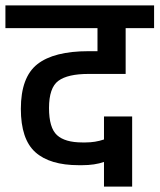

<svg xmlns="http://www.w3.org/2000/svg" viewBox="-30 -674 589 709"><path d="M297 -401Q220 -401 185.5 -375.5Q151 -350 151 -275Q151 -202 180.5 -175Q210 -148 274 -148H286Q322 -148 354 -159V-244H458V15H354V-76Q320 -64 273 -64H261Q154 -64 100.5 -112Q47 -160 47 -272Q47 -389 108 -437Q169 -485 297 -485H330V-570H-10V-654H539V-570H434V-401Z"/></svg>

Font: Biryani DemiBold
Style: Regular
Weight: 600
Designer: Dan Reynolds and Mathieu Réguer
Foundry: Dan Reynolds and Mathieu Réguer
Version: Version 1.003;PS 001.003;hotconv 1.0.70;makeotf.lib2.5.58329